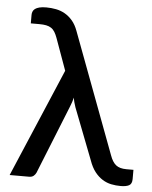

<svg xmlns="http://www.w3.org/2000/svg" viewBox="-52 -769 648 818"><g transform="rotate(5 271.5 -360.0)"><path d="M543 -68V-28.5Q543 -8 530.5 -1.2Q518 5.5 494.5 5.5Q474 5.5 454.2 1.5Q434.5 -2.5 416.8 -13.5Q399 -24.5 384 -43.5Q369 -62.5 358.5 -92.5L273.5 -312Q269.5 -323.5 267 -333.2Q264.5 -343 263.5 -352.5Q261 -343 257.8 -333.2Q254.5 -323.5 250.5 -313.5L132.5 -19.5Q129 -12 122 -6Q115 0 102.5 0H19.5L216.5 -463L167.5 -599Q162 -614 155.8 -624.2Q149.5 -634.5 140.5 -640.5Q131.5 -646.5 119.2 -649Q107 -651.5 89.5 -651.5H53V-688Q53 -695.5 55.8 -702.2Q58.5 -709 65.2 -714Q72 -719 83.5 -722Q95 -725 113 -725Q134.5 -725 155 -721Q175.5 -717 193.2 -706.8Q211 -696.5 225.5 -679.5Q240 -662.5 249.5 -636.5L442.5 -121.5Q452.5 -93 468.2 -80.5Q484 -68 512.5 -68Z"/></g></svg>

Font: Lato 2
Style: Regular
Weight: 500
Designer: Lukasz Dziedzic with Adam Twardoch and Botio Nikoltchev
Foundry: tyPoland Lukasz Dziedzic
Version: Version 2.015; 2015-08-06; http://www.latofonts.com/